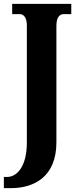

<svg xmlns="http://www.w3.org/2000/svg" viewBox="-38 -734 403 994"><path d="M-18 240H19C136 240 254 183 254 3V-601C254 -647 273 -661 292 -661H331V-714H25V-661H65C81 -661 101 -647 101 -604V4C101 136 44 182 0 182H-18Z"/></svg>

Font: Noto Serif Devanagari ExtraCondensed ExtraBold
Style: Regular
Weight: 800
Width: 2
Designer: Universal Thirst, Indian Type Foundry and the Monotype Design Team
Foundry: Monotype Imaging Inc.
Version: Version 2.004